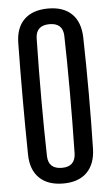

<svg xmlns="http://www.w3.org/2000/svg" viewBox="-56 -846 519 892"><g transform="rotate(-5 203.0 -400.0)"><path d="M203 8Q131 8 91.5 -30.5Q52 -69 51 -140Q49 -265 49 -400Q49 -535 51 -660Q52 -732 91.5 -770Q131 -808 203 -808Q274 -808 313 -770Q352 -732 354 -660Q357 -534 357 -399.5Q357 -265 354 -140Q352 -69 313 -30.5Q274 8 203 8ZM203 -65Q264 -65 267 -125Q270 -272 270 -414Q270 -556 267 -675Q265 -735 203 -735Q140 -735 138 -675Q135 -531 135 -389Q135 -247 138 -125Q140 -65 203 -65Z"/></g></svg>

Font: Big Shoulders Display SemiBold
Style: Regular
Weight: 600
Designer: Patric King
Foundry: XO Type Co
Version: Version 1.000; ttfautohint (v1.8.2)